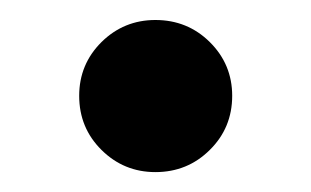

<svg xmlns="http://www.w3.org/2000/svg" viewBox="-20 -442 313 193"><path d="M136.2 -269Q104.5 -269 82 -291.3Q59.6 -313.5 59.6 -345.7Q59.6 -377.4 82 -399.7Q104.5 -421.9 136.2 -421.9Q168.5 -421.9 190.9 -399.7Q213.4 -377.4 213.4 -345.7Q213.4 -313.5 190.9 -291.3Q168.5 -269 136.2 -269Z"/></svg>

Font: Inter 24pt SemiBold
Style: Regular
Weight: 600
Designer: Rasmus Andersson
Foundry: rsms
Version: Version 4.001;git-66647c0bb